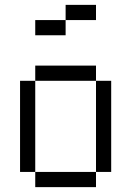

<svg xmlns="http://www.w3.org/2000/svg" viewBox="-20 -770 540 790"><path d="M375 -687.5V-750H250V-687.5H125V-625H250V-687.5ZM125 -62.5V0H375V-62.5ZM125 -62.5Q125 -62.5 125 -437.5H62.5Q62.5 -437.5 62.5 -62.5ZM375 -62.5H437.5Q437.5 -62.5 437.5 -437.5H375Q375 -437.5 375 -62.5ZM125 -437.5H375V-500H125Z"/></svg>

Font: Unifont
Style: Regular
Weight: 500
Version: Version 13.0.05